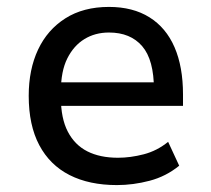

<svg xmlns="http://www.w3.org/2000/svg" viewBox="-20 -526 611 555"><path d="M318 9Q238 9 181 -20Q124 -49 93.5 -106.5Q63 -164 63 -249Q63 -325 90 -382.5Q117 -440 169 -473Q221 -506 295 -506Q364 -506 412 -476Q460 -446 484.5 -389.5Q509 -333 509 -253V-220H137V-288H442L425 -267Q425 -353 391 -392.5Q357 -432 295 -432Q255 -432 224 -413Q193 -394 174.5 -357Q156 -320 156 -262V-244Q156 -184 176 -145.5Q196 -107 232.5 -88.5Q269 -70 321 -70Q357 -70 395.5 -80Q434 -90 466 -116L498 -47Q460 -16 412.5 -3.5Q365 9 318 9Z"/></svg>

Font: Nunito Sans 7pt SemiCondensed Medium
Style: Regular
Weight: 500
Width: 4
Designer: Vernon Adams
Foundry: Vernon Adams
Version: Version 3.101;gftools[0.9.27]